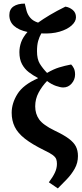

<svg xmlns="http://www.w3.org/2000/svg" viewBox="-20 -826 459 1069"><path d="M302 223 252 189Q274 160 285.5 135.5Q297 111 297 86Q297 71 293 60Q289 49 274 37.5Q259 26 225 10Q158 -23 118.5 -54Q79 -85 62 -120Q45 -155 45 -198Q45 -251 77 -302.5Q109 -354 191 -390V-392Q164 -406 140.5 -424Q117 -442 102.5 -469Q88 -496 88 -536Q88 -563 97.5 -590.5Q107 -618 133 -648Q85 -658 58.5 -681.5Q32 -705 32 -742Q32 -774 55 -790Q78 -806 118 -806Q122 -787 128 -765.5Q134 -744 149 -726.5Q164 -709 192 -700Q220 -720 257.5 -742.5Q295 -765 344 -789Q366 -786 384.5 -771Q403 -756 403 -730Q403 -706 378.5 -684Q354 -662 311 -649.5Q268 -637 210 -640Q199 -621 192.5 -598Q186 -575 186 -541Q186 -497 201.5 -471.5Q217 -446 242 -420Q278 -441 309 -450.5Q340 -460 376 -467Q384 -460 391 -446Q398 -432 398 -411Q398 -383 379 -361Q360 -339 332 -339Q317 -339 292 -347.5Q267 -356 242 -375Q214 -346 195 -310.5Q176 -275 176 -234Q176 -192 198 -161Q220 -130 284 -99Q335 -75 363 -54Q391 -33 402.5 -10.5Q414 12 414 43Q414 81 396 113Q378 145 352 172Q326 199 302 223Z"/></svg>

Font: Noto Serif ExtraCondensed
Style: Bold
Weight: 700
Width: 2
Designer: Monotype Design Team
Foundry: Monotype Imaging Inc.
Version: Version 2.014; ttfautohint (v1.8.4.7-5d5b)